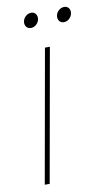

<svg xmlns="http://www.w3.org/2000/svg" viewBox="-81 -728 422 768"><g transform="rotate(-10 130.0 -343.5)"><path d="M37 0H57L153 -540H133ZM92 -627C110 -627 126 -644 126 -662C126 -676 117 -687 103 -687C84 -687 68 -670 68 -652C68 -638 77 -627 92 -627ZM226 -627C244 -627 260 -644 260 -663C260 -676 251 -687 237 -687C218 -687 202 -670 202 -652C202 -638 211 -627 226 -627Z"/></g></svg>

Font: Poppins Devanagari Thin
Style: Italic
Weight: 100
Italic angle: -10°
Designer: Ninad Kale (Devanagari), Jonny Pinhorn (Latin)
Foundry: Indian Type Foundry
Version: 4.005